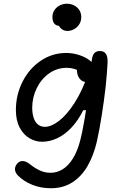

<svg xmlns="http://www.w3.org/2000/svg" viewBox="-20 -798 660 1031"><path d="M77 145.2Q62.5 130.8 60.6 114.1Q58.7 97.3 71.7 81.2Q83.8 66.2 101.4 66.8Q119 67.3 137.7 81.5Q166.2 104.5 193.5 117.2Q220.8 129.8 251.2 129.8Q286.2 129.8 316.8 110.8Q347.5 91.8 371.8 52.5Q396.2 13.2 411.2 -45.7Q420.2 -77.7 432.8 -151Q447.3 -232 458.1 -319.5Q468.8 -407 471 -459.7Q473 -483 477.6 -496.7Q482.2 -510.3 491.8 -517.2Q501.3 -524 517.2 -524Q539.3 -524 549.4 -507.7Q559.5 -491.3 557.5 -458Q554.8 -406 547.7 -335.5Q538.8 -257.3 526.3 -178.2Q513.8 -99.2 500.3 -38.8Q482.7 37.2 450.2 93.3Q417.8 149.5 368.5 181.2Q319.2 212.8 253.2 212.8Q199 212.8 153.5 194.4Q108 176 77 145.2ZM65.3 -207.5Q65.3 -288.2 100.7 -358.6Q136 -429 198.1 -471.3Q260.2 -513.7 336.3 -513.7Q372.2 -513.7 409.1 -501.2Q446 -488.8 470.3 -466.4Q494.7 -444 494.7 -416Q494.7 -390.7 481.8 -373.9Q469 -357.2 446.3 -357.2Q428.5 -357.2 415.5 -367.7Q402.5 -378.2 396.7 -397.2Q390.8 -416.2 394.2 -440.3H436.8V-391.3Q426.8 -404 411.7 -413.6Q396.5 -423.2 377.5 -428.5Q358.5 -433.8 338.3 -433.8Q285.5 -433.8 243 -403.3Q200.5 -372.8 176.8 -323.4Q153 -274 153 -220Q153 -190.8 159.9 -167.7Q166.8 -144.5 182.2 -130.8Q197.5 -117 221.3 -117Q255.5 -117 297.2 -149.1Q338.8 -181.2 380.5 -245.8Q422.2 -310.5 453.8 -403H498L463.3 -206.2H427Q398.8 -149.2 362.2 -111.2Q325.7 -73.3 285.8 -55.1Q246 -36.8 205.8 -36.8Q171.3 -36.8 139.1 -55.2Q106.8 -73.5 86.1 -112.1Q65.3 -150.7 65.3 -207.5ZM290 -708 312.3 -661.3Q289.7 -655.2 275.6 -667.2Q261.5 -679.3 261.5 -706Q261.5 -727 272.2 -743.4Q283 -759.8 300.8 -768.9Q318.7 -778 339 -778Q359.8 -778 377.7 -769.1Q395.5 -760.2 405.9 -743.9Q416.3 -727.7 416.3 -706.3Q416.3 -684 405.3 -667Q394.3 -650 377.1 -640.9Q359.8 -631.8 341.3 -631.8Q325.3 -631.8 311.8 -641.7Q298.2 -651.5 292 -669Q285.8 -686.5 290 -708Z"/></svg>

Font: Monaspace Radon Var
Style: Regular
Weight: 400
Designer: Riley Cran and the Lettermatic Team
Version: Version 1.000 (Monaspace Radon Var)